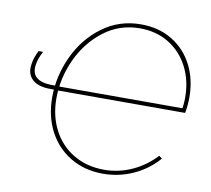

<svg xmlns="http://www.w3.org/2000/svg" viewBox="-79 -794 974 888"><g transform="rotate(10 408.5 -349.5)"><path d="M47 -440Q49 -454 54.5 -469.5Q60 -485 68 -501H89Q71 -466 67 -441Q59 -399 82 -378Q105 -357 159 -357H181L178 -338H151Q93 -338 65.5 -365Q38 -392 47 -440ZM179 -337 182 -356H775L780 -337ZM774 -337 767 -340Q773 -375 773 -407Q773 -486 740.5 -549.5Q708 -613 649 -649.5Q590 -686 512 -686Q417 -686 343 -629.5Q269 -573 228 -484Q187 -395 187 -300Q187 -218 221 -152.5Q255 -87 317.5 -50Q380 -13 461 -13Q529 -13 591 -41Q653 -69 702 -121L716 -110Q668 -55 601 -24.5Q534 6 459 6Q373 6 306.5 -33.5Q240 -73 203.5 -143Q167 -213 167 -301Q167 -401 210.5 -494.5Q254 -588 333 -646.5Q412 -705 514 -705Q598 -705 661 -666.5Q724 -628 758 -561.5Q792 -495 792 -411Q792 -372 785 -337Z"/></g></svg>

Font: Fixel Italic Variable Display Thin
Style: Italic
Weight: 100
Italic angle: -10°
Designer: AlfaBravo + MacPaw
Foundry: Kyrylo Tkachov, Marchela Mozhyna, Serhii Makarenko, Maria Weinstein, Zakhar Kryvoshyya
Version: Version 1.210;Glyphs 3.2 (3217)